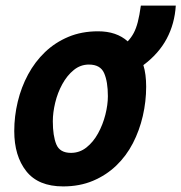

<svg xmlns="http://www.w3.org/2000/svg" viewBox="-20 -652 649 687"><path d="M206 15Q117 15 74 -39.5Q31 -94 31 -183Q31 -236 43.5 -288Q56 -340 80.5 -385.5Q105 -431 141 -465.5Q177 -500 224.5 -520Q272 -540 331 -540Q397 -540 437 -504Q450 -518 458.5 -534Q467 -550 473 -573Q479 -596 484 -632H609Q605 -567 576.5 -513.5Q548 -460 493 -419Q498 -403 500.5 -383.5Q503 -364 503 -342Q503 -289 491 -237Q479 -185 455.5 -139.5Q432 -94 396 -59.5Q360 -25 312.5 -5Q265 15 206 15ZM234 -105Q265 -105 289.5 -124.5Q314 -144 331 -175Q348 -206 357 -241.5Q366 -277 366 -308Q366 -360 352.5 -390.5Q339 -421 298 -421Q268 -421 244 -401.5Q220 -382 203 -351Q186 -320 177.5 -284.5Q169 -249 169 -218Q169 -166 181.5 -135.5Q194 -105 234 -105Z"/></svg>

Font: Ubuntu Sans Mono
Style: Italic
Weight: 400
Italic angle: -13.5°
Monospace: yes
Designer: Dalton Maag Ltd
Foundry: Dalton Maag Ltd
Version: Version 1.006